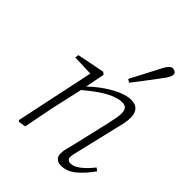

<svg xmlns="http://www.w3.org/2000/svg" viewBox="-217 -866 992 992"><g transform="rotate(45 279.0 -369.5)"><path d="M131 0 92 6 85 0 176 -431 62 -435 65 -455 216 -485 229 -475 208 -368Q244 -403 282.5 -429Q321 -455 357.5 -470Q394 -485 421 -485Q453 -485 469 -467.5Q485 -450 485 -419Q485 -395 480 -372Q475 -349 468 -321L419 -114Q415 -97 411 -80.5Q407 -64 407 -53Q407 -30 433 -30Q456 -30 484.5 -52Q513 -74 542 -111L558 -99Q527 -54 488.5 -20.5Q450 13 404 13Q384 13 371.5 1.5Q359 -10 359 -28Q359 -47 362.5 -62Q366 -77 373 -103L421 -309Q426 -334 431 -357Q436 -380 436 -398Q436 -423 426 -433Q416 -443 397 -443Q363 -443 316.5 -418.5Q270 -394 202 -337L173 -208Q161 -156 151.5 -104.5Q142 -53 131 0ZM334 -550Q354 -590 378 -634.5Q402 -679 419 -713Q439 -752 458 -752Q468 -752 476 -747Q484 -742 484 -730Q484 -714 461 -684Q439 -654 408.5 -614Q378 -574 351 -539Z"/></g></svg>

Font: Source Serif Pro Light
Style: Italic
Weight: 300
Italic angle: -12°
Designer: Frank Grießhammer
Foundry: Adobe Systems Incorporated
Version: Version 3.001;hotconv 1.0.111;makeotfexe 2.5.65597